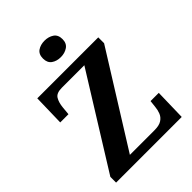

<svg xmlns="http://www.w3.org/2000/svg" viewBox="-261 -1062 1189 1189"><g transform="rotate(-45 333.0 -467.5)"><path d="M42 0V-50L417 -653H220Q173 -653 157.5 -628Q142 -603 138 -562L133 -508H61L66 -714H600V-663L224 -61H440Q481 -61 503 -75.5Q525 -90 534 -113Q543 -136 545 -161L550 -206H622L617 0ZM350.2 -791Q314 -791 289.5 -808.5Q265 -826 265 -863Q265 -901 289.8 -918Q314.5 -935 350.5 -935Q385 -935 410.5 -918Q436 -901 436 -863Q436 -826 410.4 -808.5Q384.8 -791 350.2 -791Z"/></g></svg>

Font: Noto Serif Gujarati
Style: Regular
Weight: 400
Designer: Universal Thirst, Indian Type Foundry and the Monotype Design Team
Foundry: Monotype Imaging Inc.
Version: Version 2.102